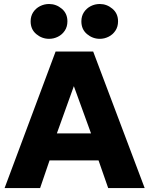

<svg xmlns="http://www.w3.org/2000/svg" viewBox="-20 -964 765 984"><path d="M3.5 0 265 -700H457.5L721.5 0H534.5L485 -142H234L185.5 0ZM271.5 -280.5H446.5L358.5 -522.5ZM231.5 -765Q195 -765 166 -789.2Q137 -813.5 137 -854.5Q137 -881.5 150.2 -901.5Q163.5 -921.5 185.2 -932.5Q207 -943.5 231.5 -943.5Q268 -943.5 296.8 -919.2Q325.5 -895 325.5 -854.5Q325.5 -827 312 -806.8Q298.5 -786.5 277 -775.8Q255.5 -765 231.5 -765ZM491.5 -765Q455 -765 426 -789.2Q397 -813.5 397 -854.5Q397 -881.5 410.2 -901.5Q423.5 -921.5 445 -932.5Q466.5 -943.5 491.5 -943.5Q527.5 -943.5 556.2 -919.2Q585 -895 585 -854.5Q585 -827 571.5 -806.8Q558 -786.5 536.5 -775.8Q515 -765 491.5 -765Z"/></svg>

Font: Geologica Roman
Style: Bold
Weight: 700
Designer: Sindre Bremnes, Frode Helland
Foundry: Monokrom Skriftforlag AS
Version: Version 1.010;gftools[0.9.28]